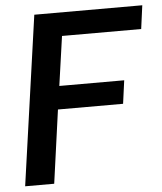

<svg xmlns="http://www.w3.org/2000/svg" viewBox="-51 -745 668 790"><g transform="rotate(-5 283.0 -350.0)"><path d="M21 0 120 -700H566L553 -603H226L197 -399H465L452 -303H183L141 0Z"/></g></svg>

Font: Host Grotesk SemiBold
Style: Italic
Weight: 600
Italic angle: -8°
Designer: Doğukan Karapınar based on Poppins by Indian Type Foundry, Jonny Pinhorn
Foundry: Element Type
Version: Version 1.001; ttfautohint (v1.8.4.7-5d5b)